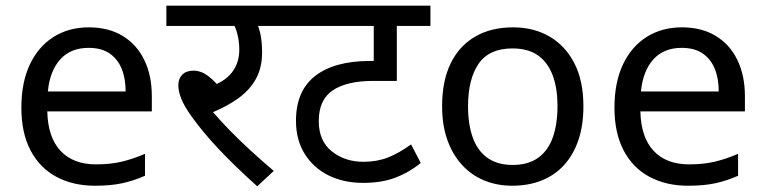

<svg xmlns="http://www.w3.org/2000/svg" viewBox="-20 -642 2686 674"><path d="M292 -546Q361 -546 410.5 -516Q460 -486 486.5 -431.5Q513 -377 513 -304V-251H146Q148 -160 192.5 -112.5Q237 -65 317 -65Q368 -65 407.5 -74.5Q447 -84 489 -102V-25Q448 -7 408 1.5Q368 10 313 10Q237 10 178.5 -21Q120 -52 87.5 -113.5Q55 -175 55 -264Q55 -352 84.5 -415Q114 -478 167.5 -512Q221 -546 292 -546ZM291 -474Q228 -474 191.5 -433.5Q155 -393 148 -321H421Q421 -367 407 -401Q393 -435 364.5 -454.5Q336 -474 291 -474Z M848 -551 880 -566Q891 -541 895.5 -515.5Q900 -490 900 -458Q900 -403 877.5 -363.5Q855 -324 814.5 -295.5Q774 -267 720 -245L722 -255Q750 -222 785.5 -185.5Q821 -149 860.5 -113Q900 -77 941 -42L883 12Q804 -59 747.5 -119Q691 -179 652 -234Q627 -269 616.5 -295Q606 -321 606 -343Q606 -366 620 -380Q634 -394 659 -394Q686 -394 711 -375Q736 -356 761 -323L711 -335Q768 -354 794 -387.5Q820 -421 820 -468Q820 -497 812.5 -525.5Q805 -554 794 -565L839 -551H564V-622H988V-551Z M1491 -551H1373V-358H1290Q1198 -358 1148.5 -325Q1099 -292 1099 -217Q1099 -147 1145 -110.5Q1191 -74 1256 -74Q1303 -74 1341.5 -89Q1380 -104 1423 -135L1457 -70Q1417 -37 1368.5 -18.5Q1320 0 1255 0Q1186 0 1133 -26.5Q1080 -53 1049.5 -102Q1019 -151 1019 -218Q1019 -323 1086.5 -375.5Q1154 -428 1279 -428H1321L1292 -404V-551H973V-622H1491Z M2028 -269Q2028 -202 2010.5 -150.5Q1993 -99 1960.5 -63Q1928 -27 1881.5 -8.5Q1835 10 1778 10Q1725 10 1680 -8.5Q1635 -27 1602 -63Q1569 -99 1550.5 -150.5Q1532 -202 1532 -269Q1532 -358 1562 -419.5Q1592 -481 1648 -513.5Q1704 -546 1781 -546Q1854 -546 1909.5 -513.5Q1965 -481 1996.5 -419.5Q2028 -358 2028 -269ZM1623 -269Q1623 -206 1639.5 -159.5Q1656 -113 1691 -88Q1726 -63 1780 -63Q1834 -63 1869 -88Q1904 -113 1920.5 -159.5Q1937 -206 1937 -269Q1937 -333 1920 -378Q1903 -423 1868.5 -447.5Q1834 -472 1779 -472Q1697 -472 1660 -418Q1623 -364 1623 -269Z M2374 -546Q2443 -546 2492.5 -516Q2542 -486 2568.5 -431.5Q2595 -377 2595 -304V-251H2228Q2230 -160 2274.5 -112.5Q2319 -65 2399 -65Q2450 -65 2489.5 -74.5Q2529 -84 2571 -102V-25Q2530 -7 2490 1.5Q2450 10 2395 10Q2319 10 2260.5 -21Q2202 -52 2169.5 -113.5Q2137 -175 2137 -264Q2137 -352 2166.5 -415Q2196 -478 2249.5 -512Q2303 -546 2374 -546ZM2373 -474Q2310 -474 2273.5 -433.5Q2237 -393 2230 -321H2503Q2503 -367 2489 -401Q2475 -435 2446.5 -454.5Q2418 -474 2373 -474Z"/></svg>

Font: lhindi85
Style: Book
Weight: 400
Designer: Jelle Bosma - Monotype Design Team
Foundry: Monotype Imaging Inc.
Version: Version 2.003